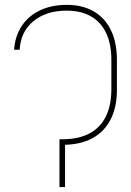

<svg xmlns="http://www.w3.org/2000/svg" viewBox="-20 -757 530 777"><path d="M224.6 -193.4H228.5Q294.9 -192.9 339.8 -215.8Q384.8 -238.8 407.7 -284.2Q430.7 -329.6 430.7 -396.5V-514.6Q430.7 -578.6 409.7 -623Q388.7 -667.5 348.4 -690.7Q308.1 -713.9 250 -713.9Q166.5 -713.9 115 -671.1Q63.5 -628.4 59.6 -555.7H37.1Q41 -611.3 68.1 -652.1Q95.2 -692.9 141.8 -715.1Q188.5 -737.3 250 -737.3Q314 -737.3 359.4 -710.9Q404.8 -684.6 429 -634.8Q453.1 -585 453.1 -514.6V-396.5Q453.6 -324.2 427.7 -273.7Q401.9 -223.1 352.8 -197Q303.7 -170.9 233.4 -170.9H224.6ZM243.2 -193.4V0H220.7V-193.4Z"/></svg>

Font: Inter 18pt Thin
Style: Regular
Weight: 250
Designer: Rasmus Andersson
Foundry: rsms
Version: Version 4.001;git-66647c0bb